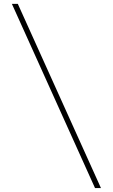

<svg xmlns="http://www.w3.org/2000/svg" viewBox="-20 -800 570 970"><path d="M460 150 40 -780.5H70L490 150Z"/></svg>

Font: Bodoni Moda 9pt Medium
Style: Regular
Weight: 500
Designer: Owen Earl
Foundry: indestructible type
Version: Version 2.005